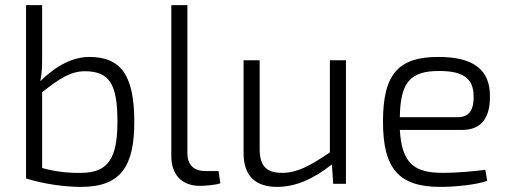

<svg xmlns="http://www.w3.org/2000/svg" viewBox="-20 -720 1994 752"><path d="M145 -700H82V-21C149 0 230 12 298 12C455 12 506 -71 506 -243C506 -426 453 -497 330 -497C265 -497 200 -463 138 -402C145 -436 145 -465 145 -506ZM145 -359C210 -410 256 -441 312 -441C410 -441 440 -389 440 -243C440 -95 400 -43 297 -43C249 -42 199 -47 145 -62Z M714 -700H651V-108C651 -33 695 8 763 8C785 8 827 4 843 -2L836 -50H785C739 -50 714 -74 714 -120Z M1335 -484H1272V-123C1195 -71 1144 -43 1086 -43C1023 -43 997 -70 997 -137V-484H934V-120C934 -33 979 12 1065 12C1136 12 1205 -17 1280 -76L1285 0H1335Z M1788 -211C1867 -211 1900 -259 1899 -346C1898 -446 1836 -497 1697 -497C1543 -497 1480 -433 1480 -244C1480 -58 1543 12 1705 12C1760 12 1847 4 1888 -12L1881 -55C1835 -49 1771 -43 1714 -43C1603 -43 1554 -79 1546 -211ZM1546 -261C1548 -398 1587 -442 1700 -442C1794 -442 1834 -413 1835 -345C1836 -297 1823 -261 1773 -261Z"/></svg>

Font: SnT
Style: Regular
Weight: 300
Designer: Natanael Gama
Version: Version 1.001;PS 001.001;hotconv 1.0.70;makeotf.lib2.5.58329